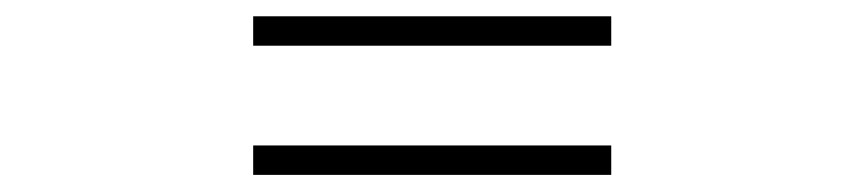

<svg xmlns="http://www.w3.org/2000/svg" viewBox="-20 -495 1040 231"><path d="M715.4 -440H284.6V-475.4H715.4ZM715.4 -284.6H284.6V-320H715.4Z"/></svg>

Font: 寒蝉端黑体 Light
Style: Regular
Weight: 300
Designer: ChillDuanSans {Warren2060}; 
Source Han Sans {Ryoko NISHIZUKA 西塚涼子 (kana, bopomofo & ideographs); Paul D. Hunt (Latin, G
Foundry: ChillType&Adobe
Version: Version 1.300;Glyphs 3.3 (3306)